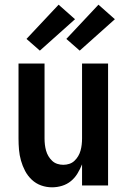

<svg xmlns="http://www.w3.org/2000/svg" viewBox="-20 -791 540 819"><path d="M202 8Q178 8 155.5 0Q133 -8 115.5 -24.5Q98 -41 87 -62Q76 -83 69.5 -106Q63 -129 61 -152.5Q59 -176 59 -200V-520H170V-200Q170 -187 171.5 -174Q173 -161 176.5 -148.5Q180 -136 186.5 -125Q193 -114 202.5 -105Q212 -96 224.5 -92Q237 -88 250 -88Q263 -88 275.5 -92Q288 -96 297.5 -105Q307 -114 313.5 -125Q320 -136 323.5 -148.5Q327 -161 328.5 -174Q330 -187 330 -200V-520H441V0H330V-90Q322 -70 310.5 -51Q299 -32 282.5 -18.5Q266 -5 245 1.5Q224 8 202 8ZM320 -575 263 -625 400 -771 470 -709ZM150 -575 93 -625 230 -771 300 -709Z"/></svg>

Font: Iosevka Fixed
Style: Bold
Weight: 700
Monospace: yes
Designer: Belleve Invis
Foundry: Belleve Invis
Version: Version 32.3.0